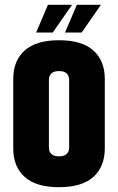

<svg xmlns="http://www.w3.org/2000/svg" viewBox="-20 -767 490 797"><path d="M267 -434Q267 -472 225 -472Q183 -472 183 -434V-156Q183 -118 225 -118Q267 -118 267 -156ZM35 -439Q35 -515 82.5 -557.5Q130 -600 225 -600Q320 -600 367.5 -557.5Q415 -515 415 -439V-151Q415 -75 367.5 -32.5Q320 10 225 10Q130 10 82.5 -32.5Q35 -75 35 -151ZM179 -747H279L199 -632H130ZM299 -747H399L319 -632H250Z"/></svg>

Font: Khand
Style: Bold
Weight: 700
Designer: Devanagari: Sanchit Sawaria, Jyotish Sonowal; Latin: Satya Rajpurohit
Foundry: Indian Type Foundry
Version: Version 1.101;PS 1.0;hotconv 1.0.78;makeotf.lib2.5.61930; tt